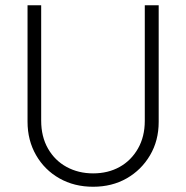

<svg xmlns="http://www.w3.org/2000/svg" viewBox="-20 -702 709 732"><path d="M335 10Q263 10 206.5 -22Q150 -54 117.5 -110.5Q85 -167 85 -238V-682H137V-242Q137 -181 163 -135.5Q189 -90 234 -65.5Q279 -41 335 -41Q392 -41 436 -65.5Q480 -90 506 -135.5Q532 -181 532 -241V-682H585V-237Q585 -166 552 -110Q519 -54 463 -22Q407 10 335 10Z"/></svg>

Font: Outfit Thin ExtraLight
Style: Regular
Weight: 250
Version: Version 1.100;gftools[0.9.27]